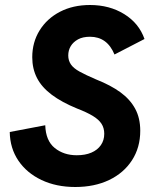

<svg xmlns="http://www.w3.org/2000/svg" viewBox="-20 -734 619 768"><path d="M281 14Q205 14 146 -14Q87 -42 53.5 -91.5Q20 -141 19 -206L161 -233Q163 -171 199 -142Q235 -113 287 -113Q321 -113 345.5 -123.5Q370 -134 383.5 -153.5Q397 -173 397 -199Q397 -222 386 -239Q375 -256 351 -270.5Q327 -285 288 -300Q227 -325 187 -355Q147 -385 128 -422Q109 -459 109 -505Q109 -565 138.5 -612.5Q168 -660 220 -687Q272 -714 340 -714Q418 -714 477 -677.5Q536 -641 558 -578L438 -516Q423 -552 398.5 -569.5Q374 -587 340 -587Q311 -587 292 -576.5Q273 -566 263 -549.5Q253 -533 253 -512Q253 -492 263.5 -476.5Q274 -461 298.5 -447.5Q323 -434 365 -416Q423 -393 461.5 -365Q500 -337 520.5 -299.5Q541 -262 541 -211Q541 -144 508 -93Q475 -42 416.5 -14Q358 14 281 14Z"/></svg>

Font: Hanken Grotesk ExtraBold
Style: Italic
Weight: 800
Italic angle: -8°
Designer: Alfredo Marco Pradil
Foundry: Hanken Design Co.
Version: Version 3.013